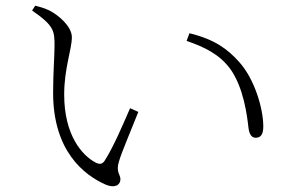

<svg xmlns="http://www.w3.org/2000/svg" viewBox="-20 -696 1040 676"><path d="M352 -46C385 -32 404 -45 404 -65C404 -82 387 -90 399 -128C407 -157 443 -241 467 -302L438 -315C412 -255 379 -178 349 -131C341 -118 331 -116 316 -124C269 -149 206 -220 206 -363C206 -456 233 -522 233 -565C233 -604 184 -644 154 -659C139 -666 127 -670 104 -676L93 -659C171 -605 172 -587 172 -534C172 -499 167 -438 167 -369C167 -165 275 -80 352 -46ZM880 -211C897 -211 907 -221 907 -251C907 -314 876 -419 821 -479C781 -523 737 -557 647 -579L637 -552C698 -531 752 -506 791 -453C838 -387 850 -289 855 -245C858 -223 866 -211 880 -211Z"/></svg>

Font: Source Han Serif CN VF
Style: Regular
Weight: 250
Designer: Ryoko NISHIZUKA 西塚涼子 (kana & ideographs); Frank Grießhammer (Latin, Greek & Cyrillic); Wenlong ZHANG 张文龙 (bopomofo); San
Foundry: Adobe
Version: Version 2.002;hotconv 1.1.0;makeotfexe 2.6.0